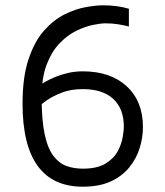

<svg xmlns="http://www.w3.org/2000/svg" viewBox="-20 -696 623 724"><path d="M292 8Q179 8 122 -70.5Q65 -149 65 -305Q65 -405 87.5 -472.5Q110 -540 146 -580.5Q182 -621 223 -641.5Q264 -662 303 -669Q342 -676 369 -676Q397 -676 421.5 -672.5Q446 -669 466 -663V-596Q447 -601 425 -604.5Q403 -608 377 -608Q360 -608 330.5 -602Q301 -596 268 -580Q235 -564 205 -533Q175 -502 156 -452.5Q137 -403 137 -329Q137 -243 148.5 -189.5Q160 -136 181.5 -108Q203 -80 231 -70Q259 -60 292 -60Q346 -60 377.5 -79Q409 -98 423.5 -125Q438 -152 442.5 -178Q447 -204 447 -218Q447 -286 407 -323Q367 -360 292 -360Q247 -360 212.5 -346.5Q178 -333 155.5 -317Q133 -301 124 -292L125 -372Q134 -378 150.5 -387.5Q167 -397 189 -406Q211 -415 237 -421Q263 -427 292 -427Q397 -427 458 -370.5Q519 -314 519 -217Q519 -178 507 -138.5Q495 -99 468 -65.5Q441 -32 398 -12Q355 8 292 8Z"/></svg>

Font: Maven Pro
Style: Regular
Weight: 400
Designer: Joe Prince
Foundry: Joe Prince
Version: Version 2.103